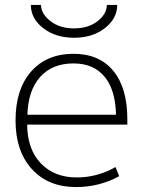

<svg xmlns="http://www.w3.org/2000/svg" viewBox="-20 -748 584 778"><path d="M413 -728H455Q455 -673 405 -634Q355 -595 280 -595Q205 -595 155 -634Q105 -673 105 -728H146Q147 -691 185 -662Q223 -633 280 -633Q337 -633 374.5 -661.5Q412 -690 413 -728ZM90 -243Q91 -143 145.5 -86Q200 -29 291 -29Q374 -29 448 -71L463 -34Q382 10 288 10Q176 10 109.5 -62.5Q43 -135 43 -260Q43 -386 106 -458Q169 -530 278 -530Q382 -530 439 -461Q496 -392 496 -265V-243ZM91 -283H450Q448 -384 403.5 -437.5Q359 -491 278 -491Q192 -491 143 -436.5Q94 -382 91 -283Z"/></svg>

Font: M PLUS 1p Light
Style: Regular
Weight: 300
Version: Version 1.061